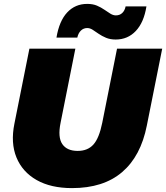

<svg xmlns="http://www.w3.org/2000/svg" viewBox="-20 -950 853 986"><path d="M350 16Q241 16 168 -25.5Q95 -67 64.5 -141.5Q34 -216 54 -315L131 -700H367L291 -319Q276 -245 300 -210Q324 -175 379 -175Q430 -175 459.5 -207.5Q489 -240 505 -319L581 -700H813L734 -305Q703 -148 607 -66Q511 16 350 16ZM574 -747Q546 -747 524.5 -756Q503 -765 486.5 -776.5Q470 -788 456 -797Q442 -806 428 -806Q409 -806 395.5 -793Q382 -780 377 -757H270Q284 -842 325 -886Q366 -930 428 -930Q457 -930 478 -921Q499 -912 515.5 -900.5Q532 -889 546.5 -880Q561 -871 575 -871Q595 -871 608 -883.5Q621 -896 625 -917H732Q719 -835 677.5 -791Q636 -747 574 -747Z"/></svg>

Font: Montserrat Thin Black
Style: Italic
Weight: 900
Italic angle: -11.3°
Version: Version 9.000